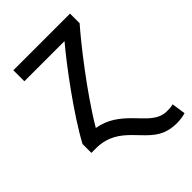

<svg xmlns="http://www.w3.org/2000/svg" viewBox="-210 -612 889 889"><g transform="rotate(-45 234.0 -167.5)"><path d="M458 111 468 179C456 183 432 187 413 187C389 187 369 184 353 179C246 149 218 4 63 4H33V-54C100 -179 239 -365 311 -450H48V-522H419V-459C365 -398 216 -211 129 -63C196 -52 241 -16 285 29C326 70 359 115 417 115C432 115 442 115 458 111Z"/></g></svg>

Font: Repo Regular
Style: Regular
Weight: 400
Designer: Stefan Peev
Foundry: Context Ltd
Version: Version 1.502